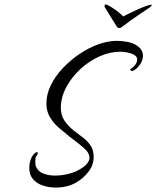

<svg xmlns="http://www.w3.org/2000/svg" viewBox="-20 -830 704 865"><path d="M456 -810Q462 -810 477.5 -800.5Q493 -791 509.5 -778.5Q526 -766 535 -756Q546 -762 565 -771Q584 -780 604 -789Q624 -798 640 -803.5Q656 -809 660 -809H661Q664 -809 664 -807Q664 -806 660.5 -802Q657 -798 654 -796Q635 -783 603.5 -762Q572 -741 526 -706Q522 -704 517 -704Q510 -704 507 -709Q507 -710 498 -723.5Q489 -737 478.5 -754.5Q468 -772 460 -785Q452 -798 453 -796Q451 -798 451 -802Q451 -810 456 -810ZM231 15Q201 15 173.5 6Q146 -3 129 -22.5Q112 -42 112 -73Q112 -81 113 -89.5Q114 -98 117 -107Q120 -118 125.5 -126.5Q131 -135 136 -139Q144 -145 147 -145Q150 -145 150 -141Q150 -133 143 -126Q139 -121 139 -103Q139 -90 141 -82Q150 -58 174.5 -48.5Q199 -39 227 -39Q257 -39 286 -46Q315 -53 332 -63Q360 -78 371.5 -92Q383 -106 383 -119Q383 -142 356 -165Q329 -188 294 -214Q270 -233 245.5 -254Q221 -275 205 -302Q189 -329 189 -363Q189 -405 209 -446Q229 -487 263 -523Q297 -559 338.5 -587Q380 -615 423.5 -630.5Q467 -646 507 -646Q529 -646 555.5 -641Q582 -636 599 -623Q624 -606 624 -578Q624 -566 618.5 -553Q613 -540 600 -526Q584 -510 573 -510Q571 -510 568.5 -514Q566 -518 567 -519Q574 -522 578.5 -526.5Q583 -531 587 -535Q598 -549 598 -561Q598 -575 585 -582.5Q572 -590 554.5 -593.5Q537 -597 522 -597Q476 -597 429.5 -576.5Q383 -556 344 -520.5Q305 -485 280.5 -441Q256 -397 254 -349Q253 -312 270 -287Q287 -262 312 -242Q333 -226 353.5 -210.5Q374 -195 388 -174.5Q402 -154 402 -123Q402 -86 378 -55.5Q354 -25 322 -7Q283 15 231 15Z"/></svg>

Font: The Nautigal
Style: Bold
Weight: 700
Designer: Robert E. Leuschke
Foundry: Robert E. Leuschke
Version: Version 1.100; ttfautohint (v1.8.3)